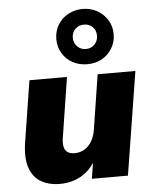

<svg xmlns="http://www.w3.org/2000/svg" viewBox="-56 -859 728 917"><g transform="rotate(-5 307.5 -400.5)"><path d="M195 11Q141 11 103 -11.5Q65 -34 49.5 -82Q34 -130 46 -204L92 -495H272L227 -208Q223 -183 226.5 -165Q230 -147 243 -138Q256 -129 277 -129Q303 -129 324 -141.5Q345 -154 359 -177.5Q373 -201 378 -233L419 -495H600L521 0H348L362 -88H367Q341 -40 296 -14.5Q251 11 195 11ZM374 -547Q336 -547 304.5 -564Q273 -581 255 -611.5Q237 -642 237 -679Q237 -717 255 -747Q273 -777 304.5 -794.5Q336 -812 374 -812Q413 -812 444 -794.5Q475 -777 493.5 -747Q512 -717 512 -679Q512 -642 493.5 -611.5Q475 -581 444.5 -564Q414 -547 374 -547ZM374 -620Q399 -620 415.5 -637Q432 -654 432 -679Q432 -705 415.5 -721Q399 -737 374 -737Q350 -737 333 -721Q316 -705 316 -679Q316 -654 332.5 -637Q349 -620 374 -620Z"/></g></svg>

Font: Nunito Sans 11pt Black
Style: Italic
Weight: 900
Italic angle: -9°
Version: Version 3.101;gftools[0.9.27]